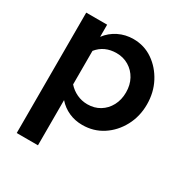

<svg xmlns="http://www.w3.org/2000/svg" viewBox="-165 -643 950 986"><g transform="rotate(30 309.5 -150.0)"><path d="M68 209V-505H192V-433Q219 -469 259.5 -489Q300 -509 347 -509Q411 -509 462 -474Q513 -439 543.5 -381Q574 -323 574 -252Q574 -181 542.5 -122.5Q511 -64 458 -29.5Q405 5 338 5Q295 5 258 -11.5Q221 -28 194 -59V209ZM308 -100Q349 -100 381 -119.5Q413 -139 431.5 -173.5Q450 -208 450 -252Q450 -296 431.5 -330Q413 -364 380.5 -383.5Q348 -403 308 -403Q272 -403 243.5 -390Q215 -377 194 -351V-152Q215 -128 244.5 -114Q274 -100 308 -100Z"/></g></svg>

Font: Red Hat Text SemiBold
Style: Regular
Weight: 600
Designer: Pentagram, MCKL
Foundry: MCKL
Version: Version 1.030